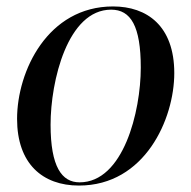

<svg xmlns="http://www.w3.org/2000/svg" viewBox="-20 -566 594 596"><path d="M225 10C430 10 521 -197 521 -339C521 -486 436 -546 331 -546C128 -546 33 -345 33 -197C33 -58 112 10 225 10ZM227 0C172 0 137 -48 137 -179C137 -315 190 -536 325 -536C386 -536 417 -485 417 -356C417 -220 363 0 227 0Z"/></svg>

Font: Noto Serif Display
Style: Italic
Weight: 400
Italic angle: -12°
Designer: Monotype Design Team
Foundry: Monotype Imaging Inc.
Version: Version 2.009